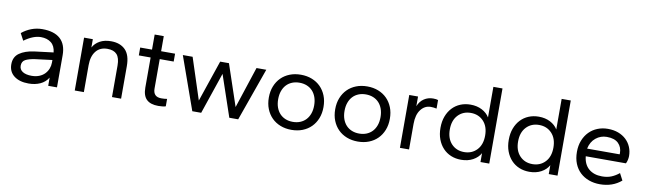

<svg xmlns="http://www.w3.org/2000/svg" viewBox="-40 -1170 5649 1681"><g transform="rotate(10 2785.0 -329.0)"><path d="M229 10Q148 10 100 -27Q52 -64 52 -130Q52 -196 100.5 -230Q149 -264 229 -275L399 -296Q393 -354 357.5 -381.5Q322 -409 267 -409Q199 -409 119 -351L86 -413Q123 -444 169.5 -462Q216 -480 267 -480Q373 -480 427 -431Q481 -382 481 -286V0H403V-73Q377 -31 332 -10.5Q287 10 229 10ZM244 -61Q282 -61 311.5 -73Q341 -85 360.5 -105.5Q380 -126 390 -152Q400 -178 400 -206V-229L250 -210Q194 -202 164.5 -186Q135 -170 135 -132Q135 -98 164 -79.5Q193 -61 244 -61Z M970 0V-280Q970 -348 942.5 -378.5Q915 -409 858 -409Q792 -409 756 -363.5Q720 -318 720 -240V0H639V-470H717V-396Q738 -435 779 -457.5Q820 -480 878 -480Q959 -480 1005 -434Q1051 -388 1051 -289V0Z M1382 6Q1312 6 1277.5 -27.5Q1243 -61 1243 -132V-400H1138V-470H1243V-604H1324V-470H1448V-400H1324V-138Q1324 -64 1397 -64Q1409 -64 1424 -65Q1439 -66 1448 -68V-2Q1437 2 1418.5 4Q1400 6 1382 6Z M2013 0 1888 -368 1763 0H1684L1517 -470H1604L1724 -102L1849 -470H1927L2051 -102L2172 -470H2259L2092 0Z M2566 10Q2512 10 2467.5 -7.5Q2423 -25 2391 -57Q2359 -89 2341 -134Q2323 -179 2323 -235Q2323 -291 2341 -336Q2359 -381 2391 -413Q2423 -445 2467.5 -462.5Q2512 -480 2566 -480Q2620 -480 2664.5 -462.5Q2709 -445 2741 -413Q2773 -381 2791 -336Q2809 -291 2809 -235Q2809 -179 2791 -134Q2773 -89 2741 -57Q2709 -25 2664.5 -7.5Q2620 10 2566 10ZM2566 -61Q2602 -61 2631.5 -73Q2661 -85 2682 -107.5Q2703 -130 2714.5 -162Q2726 -194 2726 -235Q2726 -275 2714.5 -307.5Q2703 -340 2682 -362.5Q2661 -385 2631.5 -397Q2602 -409 2566 -409Q2530 -409 2500.5 -397Q2471 -385 2450 -362.5Q2429 -340 2417.5 -307.5Q2406 -275 2406 -235Q2406 -194 2417.5 -162Q2429 -130 2450 -107.5Q2471 -85 2500.5 -73Q2530 -61 2566 -61Z M3156 10Q3102 10 3057.5 -7.5Q3013 -25 2981 -57Q2949 -89 2931 -134Q2913 -179 2913 -235Q2913 -291 2931 -336Q2949 -381 2981 -413Q3013 -445 3057.5 -462.5Q3102 -480 3156 -480Q3210 -480 3254.5 -462.5Q3299 -445 3331 -413Q3363 -381 3381 -336Q3399 -291 3399 -235Q3399 -179 3381 -134Q3363 -89 3331 -57Q3299 -25 3254.5 -7.5Q3210 10 3156 10ZM3156 -61Q3192 -61 3221.5 -73Q3251 -85 3272 -107.5Q3293 -130 3304.5 -162Q3316 -194 3316 -235Q3316 -275 3304.5 -307.5Q3293 -340 3272 -362.5Q3251 -385 3221.5 -397Q3192 -409 3156 -409Q3120 -409 3090.5 -397Q3061 -385 3040 -362.5Q3019 -340 3007.5 -307.5Q2996 -275 2996 -235Q2996 -194 3007.5 -162Q3019 -130 3040 -107.5Q3061 -85 3090.5 -73Q3120 -61 3156 -61Z M3530 0V-470H3608V-384Q3626 -429 3661.5 -452.5Q3697 -476 3742 -476Q3756 -476 3767.5 -474.5Q3779 -473 3786 -470V-394Q3760 -400 3734 -400Q3681 -400 3646 -354.5Q3611 -309 3611 -227V0Z M4074 10Q4025 10 3984 -7Q3943 -24 3913 -56Q3883 -88 3866 -133Q3849 -178 3849 -235Q3849 -292 3866 -337Q3883 -382 3913 -414Q3943 -446 3984 -463Q4025 -480 4074 -480Q4132 -480 4176 -457Q4220 -434 4243 -396V-668H4324V0H4246V-79Q4224 -39 4179 -14.5Q4134 10 4074 10ZM4089 -61Q4158 -61 4202 -107.5Q4246 -154 4246 -235Q4246 -316 4202 -362.5Q4158 -409 4089 -409Q4020 -409 3976 -362.5Q3932 -316 3932 -235Q3932 -154 3976 -107.5Q4020 -61 4089 -61Z M4681 10Q4632 10 4591 -7Q4550 -24 4520 -56Q4490 -88 4473 -133Q4456 -178 4456 -235Q4456 -292 4473 -337Q4490 -382 4520 -414Q4550 -446 4591 -463Q4632 -480 4681 -480Q4739 -480 4783 -457Q4827 -434 4850 -396V-668H4931V0H4853V-79Q4831 -39 4786 -14.5Q4741 10 4681 10ZM4696 -61Q4765 -61 4809 -107.5Q4853 -154 4853 -235Q4853 -316 4809 -362.5Q4765 -409 4696 -409Q4627 -409 4583 -362.5Q4539 -316 4539 -235Q4539 -154 4583 -107.5Q4627 -61 4696 -61Z M5308 10Q5255 10 5210 -6.5Q5165 -23 5132 -54Q5099 -85 5080.5 -130.5Q5062 -176 5062 -235Q5062 -291 5080 -336.5Q5098 -382 5129.5 -414Q5161 -446 5203.5 -463Q5246 -480 5295 -480Q5347 -480 5388 -464.5Q5429 -449 5458 -421.5Q5487 -394 5502.5 -357Q5518 -320 5518 -277Q5518 -261 5513.5 -241.5Q5509 -222 5502 -210H5145Q5152 -138 5197 -99.5Q5242 -61 5315 -61Q5362 -61 5397.5 -75.5Q5433 -90 5466 -117L5498 -56Q5421 10 5308 10ZM5298 -409Q5243 -409 5200.5 -374.5Q5158 -340 5145 -278H5434Q5435 -281 5435 -288Q5435 -342 5401 -375.5Q5367 -409 5298 -409Z"/></g></svg>

Font: Celebes
Style: Regular
Weight: 400
Designer: Anugrah Pasau
Foundry: Lafontype
Version: Version 1.000; ttfautohint (v1.8.4)